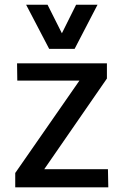

<svg xmlns="http://www.w3.org/2000/svg" viewBox="-20 -798 527 818"><path d="M44.9 0V-61L318.4 -454.6H53.7L52.7 -528.3H435.5V-463.4L168.5 -77.1H439.9L441.4 0ZM189.5 -589.8 91.3 -777.8H182.6L243.7 -656.2L304.2 -777.8H395.5L297.9 -589.8Z"/></svg>

Font: Comme Medium
Style: Regular
Weight: 500
Version: Version 1.000;gftools[0.9.27]